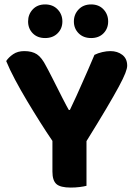

<svg xmlns="http://www.w3.org/2000/svg" viewBox="-20 -841 609 868"><path d="M555 -544Q555 -532 546.5 -510Q538 -488 517 -449Q496 -410 460.5 -350Q425 -290 371 -203V-1Q360 2 340.5 4.5Q321 7 300 7Q253 7 235 -9Q217 -25 217 -65V-204Q191 -242 161 -289.5Q131 -337 102 -385.5Q73 -434 48 -481Q23 -528 8 -565Q19 -582 39.5 -596Q60 -610 90 -610Q125 -610 147 -595.5Q169 -581 189 -541Q191 -538 199 -522.5Q207 -507 217.5 -486.5Q228 -466 240 -442Q252 -418 262.5 -397.5Q273 -377 281 -362Q289 -347 291 -344H296Q312 -377 325.5 -407Q339 -437 352 -466.5Q365 -496 378.5 -526.5Q392 -557 407 -593Q423 -601 442.5 -605.5Q462 -610 479 -610Q511 -610 533 -593Q555 -576 555 -544ZM262 -744Q262 -712 240.5 -690.5Q219 -669 184 -669Q149 -669 128 -690.5Q107 -712 107 -744Q107 -776 128 -798.5Q149 -821 184 -821Q219 -821 240.5 -798.5Q262 -776 262 -744ZM469 -744Q469 -712 448 -690.5Q427 -669 392 -669Q357 -669 335.5 -690.5Q314 -712 314 -744Q314 -776 335.5 -798.5Q357 -821 392 -821Q427 -821 448 -798.5Q469 -776 469 -744Z"/></svg>

Font: Baloo Chettan 2
Style: Bold
Weight: 700
Designer: Maithili Shingre, Unnati Kotecha and Ek Type
Foundry: Ek Type
Version: Version 1.640;hotconv 1.0.111;makeotfexe 2.5.65597; ttfautoh